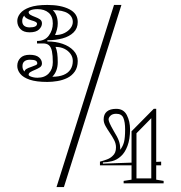

<svg xmlns="http://www.w3.org/2000/svg" viewBox="-20 -743 733 778"><path d="M172 -411Q127 -411 100.5 -420Q74 -429 62 -444Q50 -459 50 -476Q50 -495 62.5 -508Q75 -521 100 -521Q126 -521 138 -510.5Q150 -500 150 -486Q150 -476 142 -470.5Q134 -465 123 -460.5Q112 -456 104 -451.5Q96 -447 96 -440Q96 -437 101 -434.5Q106 -432 114 -430Q122 -428 132 -428Q161 -428 177.5 -445.5Q194 -463 194 -491Q194 -518 190.5 -535Q187 -552 178.5 -559.5Q170 -567 155 -567H130V-577Q162 -577 178 -599Q194 -621 194 -648Q194 -677 177 -691.5Q160 -706 132 -706Q122 -706 114 -704.5Q106 -703 101 -700Q96 -697 96 -694Q96 -687 104 -682.5Q112 -678 123 -674Q134 -670 142 -664.5Q150 -659 150 -648Q150 -635 138 -623.5Q126 -612 100 -612Q75 -612 62.5 -625.5Q50 -639 50 -658Q50 -674 62 -689Q74 -704 100.5 -713.5Q127 -723 172 -723Q227 -723 261 -705.5Q295 -688 295 -654Q295 -628 278 -611.5Q261 -595 233.5 -587.5Q206 -580 172 -580V-575Q206 -575 233.5 -565.5Q261 -556 278 -538Q295 -520 295 -496Q295 -470 283 -453Q271 -436 252.5 -427Q234 -418 212.5 -414.5Q191 -411 172 -411ZM70 -658Q70 -645 78 -638.5Q86 -632 100 -632Q130 -632 130 -647Q130 -651 125 -654Q120 -657 106 -661Q93 -665 86 -670Q79 -675 79 -679Q79 -679 79 -679.5Q79 -680 79 -680Q75 -677 72.5 -671Q70 -665 70 -658ZM203 -601Q225 -601 241 -609Q257 -617 266 -629Q275 -641 275 -654Q275 -676 255 -689Q235 -702 194 -702Q204 -692 209 -678.5Q214 -665 214 -648Q214 -636 211 -624Q208 -612 203 -601ZM192 -432Q219 -432 237.5 -439.5Q256 -447 265.5 -461.5Q275 -476 275 -496Q275 -512 265.5 -525Q256 -538 240.5 -545.5Q225 -553 205 -553Q210 -542 212 -526.5Q214 -511 214 -491Q214 -473 208.5 -458Q203 -443 192 -432ZM71 -475Q71 -460 80 -453Q80 -453 80 -453.5Q80 -454 80 -454Q80 -459 87 -463.5Q94 -468 107 -472Q121 -477 126 -479.5Q131 -482 131 -486Q131 -494 124 -497.5Q117 -501 101 -501Q87 -501 79 -494.5Q71 -488 71 -475ZM385 -73V-88Q400 -92 413.5 -97Q427 -102 436 -111Q443 -117 446.5 -125.5Q450 -134 450 -146Q450 -161 442.5 -175.5Q435 -190 425 -204.5Q415 -219 407.5 -232.5Q400 -246 400 -259Q400 -280 413 -291Q426 -302 451 -302Q481 -302 494 -276.5Q507 -251 507 -219Q507 -179 496.5 -151.5Q486 -124 470 -110Q454 -95 434 -90Q414 -85 397 -85V-80L513 -84V-211L603 -302H613V-87L633 -88V-73H613V-15L643 -10V0H481V-10L513 -15V-73ZM467 -136Q478 -150 482.5 -167.5Q487 -185 487 -219Q487 -248 480 -265Q473 -282 451 -282Q436 -282 428 -274.5Q420 -267 420 -259Q420 -254 424.5 -243.5Q429 -233 441 -212Q456 -188 461.5 -172.5Q467 -157 467 -142Q467 -141 467 -139.5Q467 -138 467 -136ZM533 -20H593V-264L533 -203ZM209 15 442 -723H472L239 15Z"/></svg>

Font: Kalnia Glaze Thin
Style: Bold
Weight: 700
Version: Version 1.110